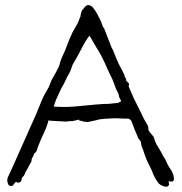

<svg xmlns="http://www.w3.org/2000/svg" viewBox="-20 -708 701 740"><path d="M23.4 -52.7 119.1 -267.6Q123 -277.3 140.6 -320.3Q149.4 -341.8 168 -372.1Q172.9 -385.7 178.7 -399.4Q179.7 -401.4 195.3 -428.7Q198.2 -434.6 201.2 -440.4Q208 -451.2 209 -458Q213.9 -477.5 220.7 -491.2Q229.5 -509.8 234.4 -522.5Q240.2 -539.1 248 -557.6Q253.9 -571.3 259.8 -584Q263.7 -591.8 268.6 -599.6Q273.4 -607.4 280.3 -620.1L288.1 -640.6Q291 -643.6 291 -651.4Q294.9 -665 294.9 -666Q296.9 -668 306.6 -680.7Q313.5 -688.5 320.3 -688.5Q328.1 -687.5 332 -684.6Q339.8 -677.7 340.8 -675.8L341.8 -673.8L342.8 -672.9L347.7 -666Q354.5 -654.3 356.4 -651.4Q359.4 -643.6 364.3 -635.7Q370.1 -624 375 -609.4Q377 -602.5 380.9 -599.6Q380.9 -599.6 410.2 -524.4Q416 -515.6 427.7 -484.4Q436.5 -461.9 447.3 -443.4Q460 -419.9 460 -416Q460 -414.1 460.9 -414.1V-412.1Q460.9 -411.1 461.9 -410.2Q468.8 -402.3 464.8 -399.4L470.7 -392.6Q472.7 -390.6 472.7 -390.6Q480.5 -384.8 475.6 -376Q475.6 -375 479.5 -366.2Q483.4 -358.4 487.3 -348.6Q491.2 -338.9 495.1 -330.1Q500 -321.3 501 -318.4Q506.8 -306.6 523.4 -273.4Q534.2 -249 546.9 -228.5Q551.8 -221.7 551.8 -213.9Q551.8 -207 551.8 -207Q551.8 -205.1 552.7 -205.1Q553.7 -205.1 554.7 -203.1Q557.6 -196.3 559.6 -195.3Q559.6 -195.3 564.5 -190.4Q567.4 -186.5 570.3 -182.6Q574.2 -178.7 573.2 -176.8Q573.2 -175.8 574.2 -175.8Q574.2 -174.8 574.2 -172.9L575.2 -171.9Q575.2 -169.9 576.2 -169.9V-167Q583 -150.4 590.8 -138.7Q598.6 -127 605.5 -113.3Q613.3 -97.7 616.2 -95.7Q617.2 -94.7 625 -76.2Q627 -71.3 631.3 -64.5Q635.7 -57.6 640.6 -50.8Q644.5 -43.9 647.5 -35.2Q650.4 -26.4 650.4 -17.6Q649.4 -9.8 645.5 -8.8Q640.6 -7.8 635.7 -7.8Q634.8 -7.8 634.8 -8.8Q633.8 -9.8 631.8 -9.8H629.9L630.9 -4.9V-2Q631.8 0 631.8 2Q631.8 5.9 626 10.7Q624 11.7 622.1 11.7Q620.1 11.7 618.2 11.7Q595.7 6.8 587.9 -5.9Q577.1 -21.5 571.3 -35.2Q564.5 -53.7 554.7 -72.3Q544.9 -89.8 538.1 -110.4Q531.2 -132.8 530.3 -133.8Q524.4 -144.5 523.4 -158.2Q522.5 -164.1 519.5 -167Q517.6 -168.9 517.6 -168.9L515.6 -171.9Q514.6 -172.9 513.7 -173.8Q512.7 -175.8 508.8 -185.5Q504.9 -195.3 500 -206.1Q495.1 -217.8 491.2 -228.5Q486.3 -242.2 486.3 -242.2Q486.3 -242.2 480.5 -248Q477.5 -251 473.6 -251H457Q418 -252.9 417 -252Q398.4 -251 380.9 -250Q377 -250 372.1 -249Q366.2 -248 363.3 -248L348.6 -244.1Q318.4 -237.3 316.4 -237.3Q314.5 -237.3 312.5 -238.3Q309.6 -238.3 304.7 -239.3Q301.8 -239.3 299.8 -239.3Q297.9 -240.2 296.9 -241.2Q294.9 -243.2 291 -242.2Q285.2 -242.2 285.2 -246.1Q284.2 -248 272.5 -244.1Q266.6 -243.2 258.8 -241.2Q255.9 -241.2 252 -241.2Q245.1 -241.2 242.2 -240.2Q240.2 -239.3 237.3 -239.3L200.2 -241.2Q197.3 -241.2 183.6 -242.2Q173.8 -242.2 167 -244.1Q160.2 -217.8 148.4 -194.3Q140.6 -177.7 127.9 -146.5Q126 -141.6 126 -140.6Q124 -138.7 124 -135.7Q123 -130.9 122.1 -128.9Q121.1 -126 119.1 -123Q118.2 -122.1 118.2 -121.1L113.3 -118.2Q113.3 -117.2 112.3 -117.2Q112.3 -117.2 112.3 -116.2Q111.3 -114.3 110.4 -112.3Q109.4 -110.4 108.4 -106.4Q107.4 -104.5 105.5 -101.6Q104.5 -98.6 102.5 -95.7Q101.6 -93.8 101.6 -87.9L100.6 -85Q94.7 -75.2 89.8 -65.4Q87.9 -60.5 85 -56.6Q80.1 -46.9 79.1 -45.9Q77.1 -43 76.2 -39.1Q73.2 -32.2 72.3 -31.2Q65.4 -25.4 63.5 -19.5Q63.5 -18.6 63.5 -16.6Q63.5 -14.6 62.5 -13.7Q61.5 -12.7 62.5 -11.7Q62.5 -10.7 61.5 -9.8V-8.8Q57.6 -6.8 55.7 -5.9Q54.7 -3.9 49.8 -3.9H45.9Q44.9 -3.9 44.9 -6.8H41Q39.1 -6.8 39.1 -4.9Q38.1 -4.9 38.1 -3.9L34.2 0Q33.2 1 32.2 2.9Q32.2 6.8 28.3 7.8Q24.4 8.8 21.5 8.8Q13.7 8.8 10.7 0Q7.8 -8.8 7.8 -12.7Q7.8 -20.5 12.7 -30.3Q16.6 -39.1 23.4 -52.7ZM187.5 -296.9H188.5Q207 -295.9 220.7 -295.9Q230.5 -295.9 240.2 -295.9Q266.6 -296.9 293 -299.8Q320.3 -302.7 344.7 -304.7Q388.7 -308.6 396.5 -307.6Q399.4 -307.6 407.2 -308.6Q415 -309.6 424.8 -310.5Q429.7 -311.5 434.6 -311.5Q438.5 -312.5 440.4 -314.5Q443.4 -315.4 443.4 -316.4L446.3 -315.4Q446.3 -321.3 444.3 -324.2Q440.4 -330.1 439.5 -334Q437.5 -345.7 433.6 -352.5Q429.7 -359.4 426.8 -366.2Q420.9 -382.8 414.1 -400.4Q406.2 -416 399.4 -430.7Q379.9 -475.6 367.2 -499Q345.7 -534.2 325.2 -570.3Q314.5 -559.6 294.4 -521Q274.4 -482.4 264.6 -466.8Q259.8 -460 257.8 -453.1Q254.9 -445.3 252.9 -438.5Q250 -431.6 246.1 -423.8Q242.2 -417 236.3 -407.2V-405.3Q236.3 -403.3 234.4 -402.3Q234.4 -402.3 229.5 -391.6Q226.6 -384.8 221.7 -377Q216.8 -369.1 212.9 -360.4Q204.1 -340.8 196.3 -324.2Q189.5 -307.6 187.5 -296.9Z"/></svg>

Font: ToneOZ-Zhuyin-Tsuipita-TC
Style: Regular
Weight: 400
Designer: ÂÆ£ÂøóÂáåJeffrey Xuan(jeffreyx@gmail.com, ToneOZ.com) ÈòøÂù§(cjkFonts)
Foundry: ToneOZ
Version: Version 0.240710